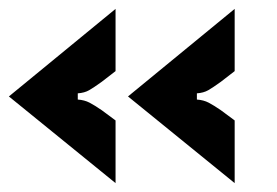

<svg xmlns="http://www.w3.org/2000/svg" viewBox="-28 -492 624 432"><path d="M232 -80 -8 -275 232 -472V-332L201 -308Q183 -295 172.5 -289Q162 -283 147 -282V-268Q162 -267 173.5 -261Q185 -255 201 -244L232 -221ZM500 -80 260 -275 500 -472V-332L469 -308Q451 -295 440.5 -289Q430 -283 415 -282V-268Q430 -267 441.5 -261Q453 -255 469 -244L500 -221Z"/></svg>

Font: Open Sauce Sans Black
Style: Regular
Weight: 900
Designer: Alfredo Marco Pradil
Foundry: Creative Sauce Fz LLC
Version: Version 1.477